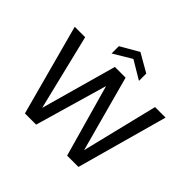

<svg xmlns="http://www.w3.org/2000/svg" viewBox="-206 -1151 1393 1393"><g transform="rotate(45 491.0 -454.0)"><path d="M215 0 26 -700H133L275 -117L438 -700H548L707 -115L850 -700H958L764 0H648L491 -557L330 0ZM352 -752V-827L492 -908L633 -827V-752L492 -836Z"/></g></svg>

Font: DM Sans 24pt Medium
Style: Regular
Weight: 500
Designer: Colophon Foundry, Jonny Pinhorn
Foundry: Colophon Foundry
Version: Version 4.004;gftools[0.9.30]